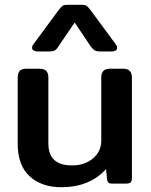

<svg xmlns="http://www.w3.org/2000/svg" viewBox="-20 -767 630 802"><path d="M114 -567Q114 -576 121 -584L225 -725Q236 -739 241.5 -743Q247 -747 263 -747H320Q336 -747 342 -742.5Q348 -738 358 -725L462 -584Q469 -576 469 -567Q469 -560 463 -556Q457 -552 447 -552H400Q383 -552 375.5 -556.5Q368 -561 359 -573L292 -673L224 -573Q217 -561 209 -556.5Q201 -552 184 -552H137Q127 -552 120.5 -556Q114 -560 114 -567ZM54 -166V-443Q54 -462 62.5 -471Q71 -480 91 -480H144Q164 -480 173 -471Q182 -462 182 -443V-169Q182 -121 207 -98.5Q232 -76 281 -76Q333 -76 368 -105Q403 -134 403 -180V-443Q403 -462 412 -471Q421 -480 441 -480H493Q513 -480 522 -471Q531 -462 531 -443V-27Q531 -11 526 -5.5Q521 0 505 0H449Q438 0 433 -4.5Q428 -9 427 -19L423 -61Q355 15 236 15Q154 15 104 -30.5Q54 -76 54 -166Z"/></svg>

Font: Mitr
Style: Regular
Weight: 400
Designer: Thanarat Vachiruckul
Foundry: Cadson Demak
Version: Version 1.003